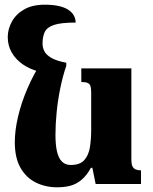

<svg xmlns="http://www.w3.org/2000/svg" viewBox="-20 -783 649 817"><path d="M223 14Q174 14 133 -6Q92 -26 67.5 -68.5Q43 -111 43 -178Q43 -227 56.5 -285.5Q70 -344 96.5 -406Q123 -468 162 -528L262 -503Q247 -459 236.5 -407.5Q226 -356 221 -305Q216 -254 216 -209Q216 -167 222.5 -138.5Q229 -110 243.5 -95.5Q258 -81 281 -81Q320 -81 338.5 -101.5Q357 -122 362.5 -156Q368 -190 368 -231V-389Q368 -407 365 -416.5Q362 -426 353 -430Q344 -434 326 -434V-492H539V-102Q539 -85 543.5 -75.5Q548 -66 557.5 -62Q567 -58 580 -58V0H387L373 -69H367Q348 -35 326 -17Q304 1 279 7.5Q254 14 223 14ZM262 -516V-503L144 -479Q106 -489 76.5 -509.5Q47 -530 30 -559.5Q13 -589 13 -625Q13 -659 30.5 -691Q48 -723 83 -743Q118 -763 170 -763Q235 -763 268 -743Q301 -723 302 -687Q240 -687 210 -677Q180 -667 170.5 -647Q161 -627 161 -598Q161 -581 168.5 -565.5Q176 -550 198 -537Q220 -524 262 -516Z"/></svg>

Font: Noto Serif Armenian ExtraBold
Style: Regular
Weight: 800
Version: Version 2.007